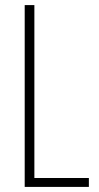

<svg xmlns="http://www.w3.org/2000/svg" viewBox="-20 -734 387 754"><path d="M77 0V-714H115V-35H329V0Z"/></svg>

Font: Noto Sans Gujarati UI ExtraCondensed ExtraLight
Style: Regular
Weight: 200
Width: 2
Designer: Jelle Bosma - Monotype Design Team, Universal Thirst
Foundry: Monotype Imaging Inc.
Version: Version 2.106; ttfautohint (v1.8.4.7-5d5b)